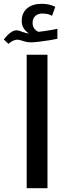

<svg xmlns="http://www.w3.org/2000/svg" viewBox="-40 -987 369 1007"><path d="M100 -700H209V0H100ZM261 -784Q240 -779 213.5 -775Q187 -771 163 -768Q139 -765 124 -765Q101 -765 81 -772Q61 -779 51 -779Q30 -779 4 -757L-20 -780Q2 -808 17 -817Q32 -828 46 -828Q59 -828 77 -820Q97 -812 112 -812Q96 -821 85 -837.5Q74 -854 74 -877Q74 -919 102 -943Q130 -967 179 -967Q220 -967 250 -951L233 -904Q213 -916 182 -916Q160 -916 145.5 -903.5Q131 -891 131 -866Q131 -835 161 -820Q169 -821 189.5 -823.5Q210 -826 231 -830Q252 -834 261 -836Z"/></svg>

Font: Noto Kufi Arabic Medium
Style: Regular
Weight: 500
Designer: Monotype Design Team, David Williams, Khaled Hosny
Foundry: Google LLC
Version: Version 2.109; ttfautohint (v1.8.4.7-5d5b)